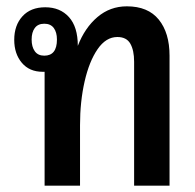

<svg xmlns="http://www.w3.org/2000/svg" viewBox="-20 -587 617 607"><path d="M121 0V-360Q118 -360 115 -360Q73 -360 49 -388.5Q25 -417 25 -461Q25 -507 51 -535.5Q77 -564 123 -564Q170 -564 198 -533Q226 -502 226 -442Q248 -499 288 -533Q328 -567 381 -567Q448 -567 482 -525Q516 -483 516 -411V0H404V-392Q404 -428 392 -449Q380 -470 351 -470Q315 -470 288.5 -431.5Q262 -393 247.5 -329.5Q233 -266 233 -191V0ZM120 -411Q160 -411 160 -462Q160 -485 150 -498.5Q140 -512 120 -512Q100 -512 90 -498.5Q80 -485 80 -462Q80 -439 90 -425Q100 -411 120 -411Z"/></svg>

Font: Noto Sans Thai Looped Condensed SemiBold
Style: Regular
Weight: 600
Width: 3
Designer: Sasikarn Vongin, Ben Mitchell
Foundry: The Fontpad Ltd
Version: Version 1.001; ttfautohint (v1.8.4.7-5d5b)